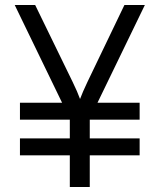

<svg xmlns="http://www.w3.org/2000/svg" viewBox="-20 -750 640 770"><path d="M561 -730 371 -338H540V-270H340V-195H540V-127H340V0H260V-127H60V-195H260V-270H60V-338H229L39 -730H121L271 -422Q291 -381 301 -353Q311 -380 331 -422L479 -730Z"/></svg>

Font: JetBrains Mono Semi Light
Style: Regular
Weight: 350
Monospace: yes
Designer: Philipp Nurullin, Konstantin Bulenkov
Foundry: JetBrains
Version: 2.002